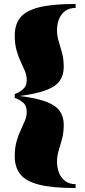

<svg xmlns="http://www.w3.org/2000/svg" viewBox="-20 -800 431 970"><path d="M362 -780V-760Q331 -760 310 -745Q289 -730 278.5 -704.2Q268 -678.5 268 -647Q268 -619 276.5 -591.5Q285 -564 293.5 -532.5Q302 -501 302 -461Q302 -421.5 282.5 -392.8Q263 -364 214.2 -345Q165.5 -326 78 -315Q165.5 -304.5 214.2 -285.8Q263 -267 282.5 -238.2Q302 -209.5 302 -170Q302 -130 293.5 -98.5Q285 -67 276.5 -39.5Q268 -12 268 16Q268 47.5 278.5 73.5Q289 99.5 310 115Q331 130.5 362 130.5V150Q244 150 177 132.8Q110 115.5 82.2 80Q54.5 44.5 54.5 -10Q54.5 -54 63.8 -86Q73 -118 84.8 -143Q96.5 -168 105.8 -190Q115 -212 115 -235.5Q115 -266.5 96 -282.2Q77 -298 54.5 -305.5V-325Q77 -332.5 96 -349Q115 -365.5 115 -396Q115 -419.5 105.8 -441.5Q96.5 -463.5 84.8 -488.2Q73 -513 63.8 -545Q54.5 -577 54.5 -621Q54.5 -675.5 82.2 -710.8Q110 -746 177 -763Q244 -780 362 -780Z"/></svg>

Font: Bodoni Moda 11pt Black
Style: Regular
Weight: 900
Designer: Owen Earl
Foundry: indestructible type
Version: Version 2.004